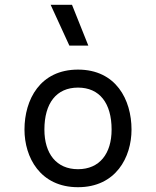

<svg xmlns="http://www.w3.org/2000/svg" viewBox="-20 -770 650 800"><path d="M305 -480C147 -480 82 -355 82 -230C82 -115 147 10 305 10C463 10 528 -115 528 -230C528 -355 463 -480 305 -480ZM305 -405C395 -405 445 -340 445 -230C445 -130 395 -65 305 -65C215 -65 165 -130 165 -230C165 -340 215 -405 305 -405ZM280 -750H191L269 -580H348Z"/></svg>

Font: Necto Mono
Style: Regular
Weight: 400
Designer: Marco Condello
Foundry: Collletttivo
Version: Version 1.300;Glyphs 3.2 (3217)